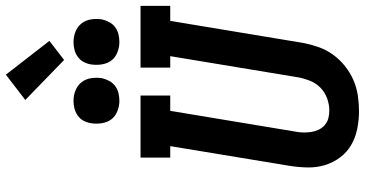

<svg xmlns="http://www.w3.org/2000/svg" viewBox="-314 -919 1241 653"><g transform="rotate(-90 306.5 -592.5)"><path d="M255 8Q225 8 195 2Q165 -4 140 -18.5Q115 -33 97.5 -56.5Q80 -80 71.5 -108Q63 -136 63.5 -166.5Q64 -197 69 -228L136 -634H97V-735H308V-634H256L186 -212Q183 -198 182.5 -183.5Q182 -169 184 -155.5Q186 -142 191.5 -130Q197 -118 207 -109Q217 -100 230 -96.5Q243 -93 257 -93Q278 -93 298.5 -100.5Q319 -108 334.5 -123Q350 -138 358 -158Q366 -178 370 -199L442 -634H403V-735H613V-634H562L487 -182Q482 -156 473 -130Q464 -104 447.5 -81Q431 -58 408.5 -40Q386 -22 360.5 -11Q335 0 308 4Q281 8 255 8ZM490 -807Q472 -807 454.5 -814Q437 -821 427 -834.5Q417 -848 414 -866.5Q411 -885 414 -904Q416 -917 422.5 -929Q429 -941 440.5 -949Q452 -957 465 -960Q478 -963 490 -963Q509 -963 526 -956Q543 -949 553.5 -935.5Q564 -922 567 -903.5Q570 -885 567 -866Q564 -853 557.5 -841Q551 -829 540 -821Q529 -813 516 -810Q503 -807 490 -807ZM290 -807Q272 -807 254.5 -814Q237 -821 227 -834.5Q217 -848 214 -866.5Q211 -885 214 -904Q216 -917 222.5 -929Q229 -941 240.5 -949Q252 -957 265 -960Q278 -963 290 -963Q309 -963 326 -956Q343 -949 353.5 -935.5Q364 -922 367 -903.5Q370 -885 367 -866Q364 -853 357.5 -841Q351 -829 340 -821Q329 -813 316 -810Q303 -807 290 -807ZM429 -995 293 -1127 379 -1193 494 -1045Z"/></g></svg>

Font: Iosevka Curly Slab ExObl
Style: Bold
Weight: 700
Width: 7
Italic angle: -9°
Monospace: yes
Designer: Belleve Invis
Foundry: Belleve Invis
Version: Version 11.0.0; ttfautohint (v1.8.3)